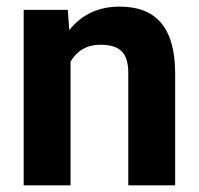

<svg xmlns="http://www.w3.org/2000/svg" viewBox="-20 -558 600 578"><path d="M51.3 -528.3V0H192.4V-372.6C212.4 -406.2 242.2 -423.3 281.7 -423.3C342.3 -423.3 366.2 -397.9 366.2 -337.9V0H507.3V-341.3C505.9 -472.2 452.1 -538.1 340.3 -538.1C276.9 -538.1 226.1 -514.6 188.5 -467.3L184.1 -528.3Z"/></svg>

Font: Roboto
Style: Bold
Weight: 700
Designer: Google
Version: Version 2.137; 2017